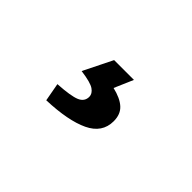

<svg xmlns="http://www.w3.org/2000/svg" viewBox="-34 -217 706 706"><g transform="rotate(45 318.5 135.5)"><path d="M201 276 188 205Q254 201 279 190.5Q304 180 304 155Q304 139 287 127Q270 115 217 108L273 -5H376L344 69Q387 79 409 99Q431 119 431 155Q431 215 371 243.5Q311 272 201 276Z"/></g></svg>

Font: Source Han Sans TC Heavy
Style: Regular
Weight: 900
Designer: Ryoko NISHIZUKA Ë•øÂ°öÊ∂ºÂ≠ê (kana, bopomofo & ideographs); Paul D. Hunt (Latin, Greek & Cyrillic); Sandoll Communicatio
Foundry: Adobe
Version: Version 2.004;hotconv 1.0.118;makeotfexe 2.5.65603